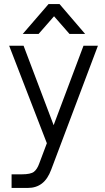

<svg xmlns="http://www.w3.org/2000/svg" viewBox="-20 -725 519 945"><path d="M219 -705H273L399 -558H322L246 -645L170 -558H92ZM37 200V133H87Q131 133 147 120.5Q163 108 173 80L391 -500H462L232 110Q215 156 186.5 178Q158 200 117 200ZM211 -19 25 -500H96L278 -19Z"/></svg>

Font: Haskoy
Style: Regular
Weight: 400
Designer: Ertekin Erdin
Foundry: Ertekin Erdin
Version: Version 1.500